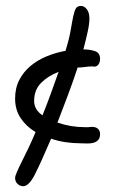

<svg xmlns="http://www.w3.org/2000/svg" viewBox="-20 -564 386 651"><path d="M291 -133.8Q305.7 -133.8 312.5 -127Q319.3 -120.1 319.3 -109.4Q319.3 -95.7 312.5 -88.9Q305.7 -82 295.9 -79.6Q286.1 -77.1 274.4 -77.6Q262.7 -78.1 253.9 -78.1Q227.5 -78.1 201.7 -82Q175.8 -85.9 153.3 -93.8Q119.1 -13.7 98.6 26.9Q78.1 67.4 58.6 67.4Q47.9 67.4 39.6 59.6Q31.2 51.8 31.2 39.1Q31.2 33.2 37.6 18.6Q43.9 3.9 54.2 -16.6Q64.5 -37.1 76.7 -62.5Q88.9 -87.9 100.6 -116.2Q69.3 -134.8 50.3 -163.1Q31.2 -191.4 31.2 -229.5Q31.2 -265.6 45.4 -293Q59.6 -320.3 83.5 -340.3Q107.4 -360.4 138.2 -373Q168.9 -385.7 202.1 -391.6Q214.8 -432.6 219.7 -461.9Q224.6 -491.2 228.5 -509.3Q232.4 -527.3 237.3 -535.6Q242.2 -543.9 254.9 -543.9Q265.6 -543.9 274.4 -532.7Q283.2 -521.5 283.2 -501Q283.2 -483.4 277.3 -456.5Q271.5 -429.7 262.7 -396.5Q285.2 -396.5 302.2 -390.6Q319.3 -384.8 319.3 -364.3Q319.3 -353.5 314 -345.7Q308.6 -337.9 298.8 -337.9Q297.9 -337.9 296.9 -338.4Q295.9 -338.9 294.9 -338.9Q281.2 -338.9 268.1 -336.9Q254.9 -335 243.2 -335Q228.5 -290 210.4 -241.7Q192.4 -193.4 174.8 -148.4Q219.7 -132.8 267.6 -132.8Q273.4 -132.8 279.3 -132.8Q285.2 -132.8 291 -133.8ZM178.7 -320.3Q142.6 -306.6 119.1 -282.7Q95.7 -258.8 95.7 -221.7Q95.7 -192.4 124 -172.9Q138.7 -209 152.3 -246.6Q166 -284.2 178.7 -320.3Z"/></svg>

Font: Hi Melody Cyrillic
Style: Regular
Weight: 400
Version: Version 0.90 April 10, 2018